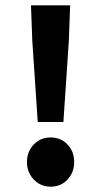

<svg xmlns="http://www.w3.org/2000/svg" viewBox="-20 -690 380 722"><path d="M121.9 -231.3 101.4 -537.1 96.5 -670H243.8L238.9 -537.1L218.4 -231.3ZM170.1 12Q132.4 12 106.9 -14.9Q81.4 -41.8 81.4 -80.4Q81.4 -120.2 106.9 -146.6Q132.4 -173.1 170.1 -173.1Q208.9 -173.1 233.9 -146.6Q258.9 -120.2 258.9 -80.4Q258.9 -41.8 233.9 -14.9Q208.9 12 170.1 12Z"/></svg>

Font: Source Sans 3
Style: Regular
Weight: 200
Designer: Paul D. Hunt
Foundry: Adobe
Version: Version 3.046;hotconv 1.0.118;makeotfexe 2.5.65603